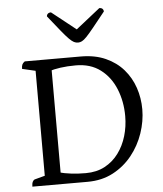

<svg xmlns="http://www.w3.org/2000/svg" viewBox="-59 -930 833 981"><g transform="rotate(-5 358.0 -439.5)"><path d="M67 0Q67 -16 71.5 -25Q76 -34 83 -36L150 -54L135 -38V-602L149 -585L67 -604Q67 -618 70.5 -626Q74 -634 84 -641H371Q444 -641 498.5 -616.5Q553 -592 589 -550.5Q625 -509 643 -456Q661 -403 661 -345Q661 -284 640 -222.5Q619 -161 579 -111Q539 -61 481.5 -30.5Q424 0 350 0ZM345 -45Q401 -45 443 -67.5Q485 -90 513.5 -128.5Q542 -167 556.5 -216Q571 -265 571 -318Q571 -393 545 -457Q519 -521 468 -559.5Q417 -598 342 -598Q298 -598 263 -593Q228 -588 204 -580L217 -595V-48L207 -62Q236 -53 272 -49Q308 -45 345 -45ZM364 -713Q353 -713 343 -718Q333 -723 318.5 -737.5Q304 -752 280 -781.5Q256 -811 217 -860Q217 -868 223 -873.5Q229 -879 239 -879L374 -772H352L487 -879Q498 -879 503.5 -873.5Q509 -868 509 -860Q470 -811 446 -781.5Q422 -752 408 -737.5Q394 -723 384 -718Q374 -713 364 -713Z"/></g></svg>

Font: Pitagon Serif
Style: Regular
Weight: 400
Designer: Travis Tran
Foundry: Pitagon
Version: Version 1.000;gftools[0.9.26]